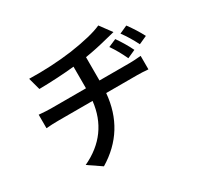

<svg xmlns="http://www.w3.org/2000/svg" viewBox="-167 -990 1333 1269"><g transform="rotate(-30 500.0 -355.5)"><path d="M776 -449Q808 -449 860 -454V-351Q812 -355 778 -355H540Q516 -82 285 57L185 -11Q409 -116 436 -355H173Q130 -355 82 -351V-454Q142 -449 171 -449H440V-614Q315 -601 171 -599L146 -691Q317 -687 473 -708Q642 -733 718 -768L783 -680L718 -664Q625 -640 543 -627V-449ZM782 -481Q748 -554 710 -608L770 -634Q814 -571 844 -509ZM878 -675Q925 -611 956 -551L894 -523Q859 -593 818 -648Z"/></g></svg>

Font: Noto Sans S Chinese Medium
Style: Regular
Weight: 500
Designer: Ryoko NISHIZUKA  (kana & ideographs); Paul D. Hunt (Latin, Greek & Cyrillic); Wenlong ZHANG  (bopomofo); Sandoll Communi
Foundry: Adobe Systems Incorporated
Version: Version 1.000;PS 1;hotconv 1.0.78;makeotf.lib2.5.61930